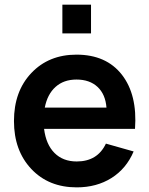

<svg xmlns="http://www.w3.org/2000/svg" viewBox="-20 -790 642 825"><path d="M248 -646.5V-770H371.1V-646.5ZM309.6 -96.2Q398.9 -96.2 435.1 -172.9L554.2 -139.2Q522.9 -65.4 459 -25.1Q395 15.1 309.6 15.1Q189 15.1 114.5 -64Q40 -143.1 40 -270Q40 -397.5 114.7 -476.3Q189.5 -555.2 308.6 -555.2Q436.5 -555.2 503.7 -469Q570.8 -382.8 560.1 -236.3H169.4Q177.7 -169.4 214.1 -132.8Q250.5 -96.2 309.6 -96.2ZM172.4 -327.6H437.5Q433.1 -384.8 399.2 -416.5Q365.2 -448.2 308.6 -448.2Q253.9 -448.2 218.8 -416.7Q183.6 -385.3 172.4 -327.6Z"/></svg>

Font: Vela Sans Bd
Style: Bold
Weight: 700
Designer: Principal design: Mikhail Sharanda - project Manrope.
Design modification: Ravid Balaliev
Foundry: Mikhail Sharanda
Version: Version 1.001